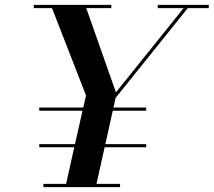

<svg xmlns="http://www.w3.org/2000/svg" viewBox="-20 -770 879 790"><path d="M158.5 -13.5V0H474V-13.5H377L410.5 -164H581.5V-177H413.5L444 -314.5H581.5V-327.5H447L455.5 -367L752.5 -736.5H839V-750H629V-736.5H735.5L457 -390L335 -736.5H438V-750H119V-736.5H194L334 -377L322.5 -327.5H141.5V-314.5H319.5L288.5 -177H141.5V-164H285.5L252 -13.5Z"/></svg>

Font: Bodoni* 16pt Medium
Style: Italic
Weight: 500
Italic angle: -13°
Version: Version 2.3